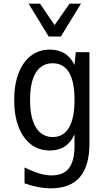

<svg xmlns="http://www.w3.org/2000/svg" viewBox="-20 -812 568 1041"><path d="M135 -792H197L276 -676L357 -792H419L310 -614H244ZM257 209Q188 209 113 182V96Q158 118 193 128.5Q228 139 259 139Q324 139 354 99.5Q384 60 384 -21V-84Q346 4 250 4Q191 4 147.5 -29.5Q104 -63 80.5 -124.5Q57 -186 57 -270Q57 -353 80.5 -414.5Q104 -476 147.5 -509.5Q191 -543 250 -543Q344 -543 384 -460L391 -529H465V-34Q465 209 257 209ZM266 -69Q324 -69 354 -120Q384 -171 384 -270Q384 -469 265 -469Q207 -469 175 -419Q143 -369 143 -270Q143 -171 175.5 -120Q208 -69 266 -69Z"/></svg>

Font: PlemolJP
Style: Regular
Weight: 400
Monospace: yes
Version: v2.0.4; ttfautohint (v1.8.4.7-5d5b-dirty) -l 6 -r 45 -G 200 